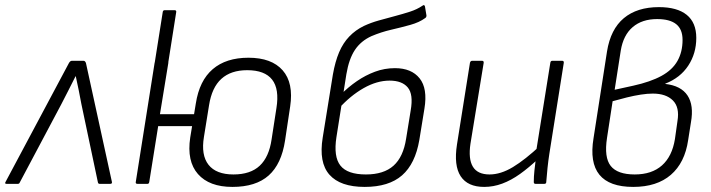

<svg xmlns="http://www.w3.org/2000/svg" viewBox="-38 -723 2796 755"><path d="M-12 0Q-21 0 -16 -8L233 -475Q238 -484 245 -484H290Q297 -484 300 -475L402 -8Q404 0 395 0H354Q348 0 347 -6L282 -314Q277 -342 271.5 -368.5Q266 -395 260 -423H259Q246 -396 231.5 -368.5Q217 -341 203 -313L40 -6Q38 0 32 0Z M558 -398 602 -676Q603 -683 610 -683H648Q656 -683 655 -676L612 -403ZM876 12Q785 12 740.5 -38.5Q696 -89 710 -182L732 -316Q746 -406 798.5 -451Q851 -496 939 -496Q1030 -496 1073.5 -446.5Q1117 -397 1103 -304L1083 -171Q1069 -78 1018.5 -33Q968 12 876 12ZM503 0Q494 0 496 -8L570 -476Q572 -484 578 -484H617Q625 -484 624 -476L591 -274H743L735 -227H584L549 -8Q548 0 542 0ZM880 -37Q947 -37 983.5 -71.5Q1020 -106 1030 -175L1049 -298Q1061 -373 1032 -410Q1003 -447 934 -447Q870 -447 832.5 -413Q795 -379 784 -309L764 -185Q752 -113 782 -75Q812 -37 880 -37Z M1396 12Q1300 12 1257.5 -36Q1215 -84 1231 -182L1271 -430Q1280 -481 1295.5 -517.5Q1311 -554 1335.5 -579.5Q1360 -605 1393 -621Q1421 -634 1451.5 -642.5Q1482 -651 1514 -659.5Q1546 -668 1574 -677Q1602 -686 1624 -701Q1628 -704 1630 -702.5Q1632 -701 1633 -698L1639 -662Q1639 -655 1634 -652Q1611 -635 1575 -625Q1539 -615 1500 -606Q1461 -597 1423 -581Q1381 -562 1357.5 -526.5Q1334 -491 1324 -431L1285 -184Q1273 -107 1300.5 -72Q1328 -37 1401 -37Q1471 -37 1509.5 -71.5Q1548 -106 1559 -178L1577 -289Q1588 -352 1565.5 -379Q1543 -406 1494 -406Q1444 -406 1392 -376.5Q1340 -347 1294 -296L1302 -351Q1332 -381 1365.5 -404Q1399 -427 1436.5 -441Q1474 -455 1515 -455Q1580 -455 1612 -415Q1644 -375 1631 -296L1611 -173Q1595 -79 1543 -33.5Q1491 12 1396 12Z M1866 12Q1801 12 1773.5 -30Q1746 -72 1759 -155L1810 -476Q1812 -484 1819 -484H1857Q1865 -484 1864 -476L1812 -158Q1803 -98 1821.5 -67.5Q1840 -37 1887 -37Q1931 -37 1979 -66Q2027 -95 2088 -152L2079 -99Q2042 -64 2007 -39Q1972 -14 1937 -1Q1902 12 1866 12ZM2068 0Q2061 0 2061 -7Q2061 -29 2063.5 -52Q2066 -75 2069 -99L2070 -126L2126 -476Q2127 -484 2134 -484H2172Q2180 -484 2179 -476L2122 -117Q2118 -91 2115 -62.5Q2112 -34 2110 -7Q2110 0 2102 0Z M2452 12Q2358 12 2319 -36Q2280 -84 2296 -180L2349 -521Q2363 -608 2415 -651.5Q2467 -695 2553 -695Q2625 -695 2662.5 -664.5Q2700 -634 2700 -574Q2700 -513 2668.5 -465Q2637 -417 2578 -394V-393Q2640 -386 2665.5 -347.5Q2691 -309 2679 -242L2668 -172Q2655 -83 2600 -35.5Q2545 12 2452 12ZM2458 -37Q2525 -37 2565 -72.5Q2605 -108 2616 -176L2626 -247Q2635 -301 2608 -328Q2581 -355 2529 -355Q2508 -355 2482 -351Q2456 -347 2427.5 -340Q2399 -333 2371 -325L2349 -181Q2337 -104 2363.5 -70.5Q2390 -37 2458 -37ZM2379 -370 2452 -386Q2520 -401 2563 -424.5Q2606 -448 2626 -483.5Q2646 -519 2646 -566Q2646 -608 2621 -628Q2596 -648 2546 -648Q2487 -648 2450 -616.5Q2413 -585 2403 -524Z"/></svg>

Font: Sofia Sans Light
Style: Italic
Weight: 300
Italic angle: -9°
Version: Version 4.100-B